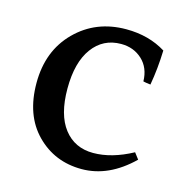

<svg xmlns="http://www.w3.org/2000/svg" viewBox="-79 -592 609 631"><g transform="rotate(15 225.5 -276.0)"><path d="M424 -113Q344 -35 252 -35Q160 -35 98 -98Q36 -161 36 -270.5Q36 -380 104.5 -448.5Q173 -517 276 -517Q353 -517 411 -481Q409 -418 399 -362Q381 -364 374 -366Q373 -412 344 -439Q315 -466 272 -466Q211 -466 175 -417Q139 -368 139 -279Q139 -190 175.5 -143Q212 -96 275 -96Q338 -96 408 -134Z"/></g></svg>

Font: Halant Medium
Style: Regular
Weight: 500
Designer: Hitesh Malaviya (Devanagari), Satya Rajpurohit (Latin)
Foundry: Indian Type Foundry
Version: Version 1.101;PS 1.0;hotconv 1.0.78;makeotf.lib2.5.61930; tt